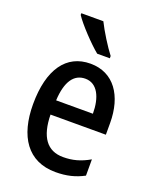

<svg xmlns="http://www.w3.org/2000/svg" viewBox="-144 -849 761 942"><g transform="rotate(20 236.5 -378.0)"><path d="M230 -766H115V-757C141 -717 214 -640 256 -606H322V-618C294 -654 252 -721 230 -766ZM243 -549C117 -549 45 -448 45 -266C45 -99 116 10 262 10C319 10 364 -1 409 -25V-110C362 -83 321 -72 272 -72C188 -72 145 -131 143 -247H432V-308C432 -450 365 -549 243 -549ZM244 -471C307 -471 337 -407 337 -322H145C150 -422 185 -471 244 -471Z"/></g></svg>

Font: Noto Sans Devanagari Condensed Medium
Style: Regular
Weight: 500
Width: 3
Designer: Jelle Bosma - Monotype Design Team
Foundry: Monotype Imaging Inc.
Version: Version 2.004